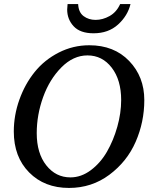

<svg xmlns="http://www.w3.org/2000/svg" viewBox="-20 -910 749 946"><path d="M691 -417Q691 -309 648.5 -211.5Q606 -114 519 -49Q432 16 320 16Q199 16 123.5 -60.5Q48 -137 48 -262Q48 -342 75.5 -419Q103 -496 151 -555.5Q199 -615 269.5 -651Q340 -687 420 -687Q542 -687 616.5 -609.5Q691 -532 691 -417ZM577 -417Q577 -516 530.5 -576.5Q484 -637 411 -637Q341 -637 282.5 -578Q224 -519 192.5 -431.5Q161 -344 161 -254Q161 -155 208 -95.5Q255 -36 327 -36Q380 -36 427.5 -71.5Q475 -107 507 -162.5Q539 -218 558 -285.5Q577 -353 577 -417ZM623 -890Q609 -832 561.5 -789Q514 -746 441 -746Q375 -746 343 -780.5Q311 -815 311 -863Q311 -870 313 -890H365Q367 -849 392 -830.5Q417 -812 451 -812Q486 -812 520 -831Q554 -850 572 -890Z"/></svg>

Font: Veleka
Style: Italic
Weight: 400
Italic angle: -12°
Designer: Stefan Peev, Context Ltd, 2016; SIL International, 1997-2014.
Foundry: Stefan Peev, Context Ltd, 2016
Version: Version 1.000